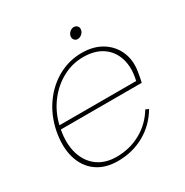

<svg xmlns="http://www.w3.org/2000/svg" viewBox="-149 -751 852 882"><g transform="rotate(-30 277.0 -310.5)"><path d="M229 7Q161 7 116 -26Q71 -59 54 -118Q37 -177 52 -255Q67 -329 107.5 -386Q148 -443 206 -475Q264 -507 331 -507Q395 -507 439.5 -478.5Q484 -450 503.5 -401.5Q523 -353 510 -291Q509 -284 507 -273Q505 -262 502 -250H73Q60 -180 76 -126.5Q92 -73 132.5 -43Q173 -13 233 -13Q303 -13 361 -45Q419 -77 455 -136L471 -129Q433 -64 369.5 -28.5Q306 7 229 7ZM484 -270Q499 -334 484 -383Q469 -432 429 -459.5Q389 -487 327 -487Q269 -487 217.5 -459Q166 -431 129 -382Q92 -333 77 -270ZM348 -571Q337 -571 330.5 -579.5Q324 -588 326 -599Q328 -611 338 -619.5Q348 -628 359 -628Q371 -628 378 -619.5Q385 -611 382 -599Q380 -588 370 -579.5Q360 -571 348 -571Z"/></g></svg>

Font: Albert Sans Thin
Style: Italic
Weight: 250
Italic angle: -11.25°
Designer: Andreas Rasmussen
Foundry: a.Foundry
Version: Version 1.025